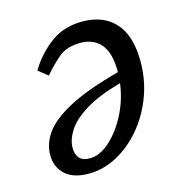

<svg xmlns="http://www.w3.org/2000/svg" viewBox="-85 -598 651 687"><g transform="rotate(-15 240.5 -254.0)"><path d="M162 12Q105 12 75 -15.5Q45 -43 45 -88Q45 -129 71.5 -167.5Q98 -206 165.5 -242.5Q233 -279 356 -312Q356 -384 328.5 -416Q301 -448 253 -448Q202 -448 172 -422.5Q142 -397 114 -364L79 -392Q111 -446 160.5 -483Q210 -520 279 -520Q357 -520 400.5 -472Q444 -424 444 -328Q444 -259 420.5 -197.5Q397 -136 357 -89Q317 -42 266.5 -15Q216 12 162 12ZM129 -92Q129 -68 141 -54Q153 -40 180 -40Q216 -40 253 -72.5Q290 -105 317.5 -158Q345 -211 353 -272Q270 -249 220.5 -218.5Q171 -188 150 -155Q129 -122 129 -92Z"/></g></svg>

Font: Source Serif 4 Caption
Style: Italic
Weight: 400
Italic angle: -12°
Designer: Frank Grießhammer
Foundry: Adobe Systems Incorporated
Version: Version 4.004;hotconv 1.0.117;makeotfexe 2.5.65602